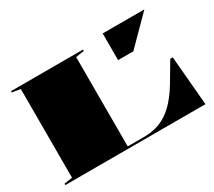

<svg xmlns="http://www.w3.org/2000/svg" viewBox="-136 -994 1396 1253"><g transform="rotate(-30 562.0 -367.5)"><path d="M36 0V-10L98 -20V-688L36 -698V-708H578V-698L515 -688V-15H636Q704 -15 758 -36Q812 -57 860 -103Q908 -149 954 -224L1041 -371H1060L1092 0ZM742 -534V-735H1056L857 -534Z"/></g></svg>

Font: Kalnia Expanded SemiBold
Style: Regular
Weight: 600
Width: 7
Designer: Frida Medrano
Foundry: Frida Medrano
Version: Version 1.105